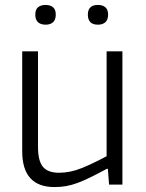

<svg xmlns="http://www.w3.org/2000/svg" viewBox="-20 -748 590 778"><path d="M165 -648Q145 -648 134 -658Q123 -668 123 -689Q123 -709 134 -718.5Q145 -728 165 -728Q184 -728 195 -718.5Q206 -709 206 -689Q206 -668 195 -658Q184 -648 165 -648ZM377 -648Q336 -648 336 -689Q336 -728 377 -728Q396 -728 407 -718.5Q418 -709 418 -689Q418 -668 407 -658Q396 -648 377 -648ZM201 10Q70 10 70 -135V-540H134V-153Q134 -96 154 -72Q174 -48 219 -48Q265 -48 311.5 -67Q358 -86 412 -115V-540H476V0H422L417 -64H413Q376 -44 347.5 -30Q319 -16 295 -7Q271 2 248.5 6Q226 10 201 10Z"/></svg>

Font: Encode Sans Narrow
Style: Light
Weight: 300
Designer: Pablo Impallari, Andres Torresi
Foundry: Pablo Impallari, Andres Torresi
Version: Version 1.000; ttfautohint (v1.00) -l 8 -r 50 -G 200 -x 14 -